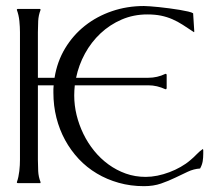

<svg xmlns="http://www.w3.org/2000/svg" viewBox="-20 -618 724 648"><path d="M107.9 -78.6Q107.9 -60.1 108.9 -40.5Q109.9 -21 116.7 -3.9V-1L116.2 0H40Q39.6 0 38.6 -0.5Q37.6 -1 37.1 -1V-3.9Q40 -11.7 42 -21.2Q43.9 -30.8 45.2 -40.8Q46.4 -50.8 46.9 -60.5Q47.4 -70.3 47.4 -78.6V-509.3Q47.4 -517.6 46.9 -527.3Q46.4 -537.1 45.4 -547.1Q44.4 -557.1 42.2 -566.7Q40 -576.2 37.1 -584V-586.9Q37.6 -586.9 38.6 -587.4Q39.6 -587.9 40 -587.9H114.7L116.2 -586.9H116.7V-584Q109.9 -566.4 108.9 -547.1Q107.9 -527.8 107.9 -509.3V-355.5H164.1Q172.9 -410.2 199.7 -454.8Q226.6 -499.5 266.8 -531.2Q307.1 -563 357.9 -580.3Q408.7 -597.7 465.8 -597.7Q472.7 -597.7 486.3 -596.7Q500 -595.7 516.8 -594Q533.7 -592.3 552 -589.8Q570.3 -587.4 586.4 -584.7Q602.5 -582 615 -579.1Q627.4 -576.2 631.8 -573.2L635.7 -511.7L634.8 -509.3Q614.3 -522.9 596.9 -534.2Q579.6 -545.4 561.5 -553.2Q543.5 -561 523.2 -565.2Q502.9 -569.3 477.1 -569.3Q430.7 -569.3 390.6 -552Q350.6 -534.7 319.3 -505.4Q288.1 -476.1 266.8 -437.3Q245.6 -398.4 236.8 -355.5H480.5Q510.7 -355.5 538.1 -368.7H540.5L542.5 -366.2V-319.8L540.5 -316.9H538.1Q524.4 -323.2 510 -326.7Q495.6 -330.1 480.5 -330.1H232.4Q231.4 -321.8 231 -313Q230.5 -304.2 230.5 -295.9Q230.5 -262.7 238.5 -229.7Q246.6 -196.8 261.5 -166Q276.4 -135.3 297.9 -108.9Q319.3 -82.5 346.2 -63Q373 -43.5 404.5 -32.2Q436 -21 471.7 -21Q490.7 -21 511.2 -25.1Q531.7 -29.3 551.8 -36.9Q571.8 -44.4 589.8 -54.7Q607.9 -64.9 622.6 -77.6Q633.8 -86.9 643.3 -96.9Q652.8 -106.9 664.6 -115.2L666 -111.8V-99.6Q666 -85.9 664.1 -73.7Q662.1 -61.5 655.3 -49.3Q633.8 -47.9 613.5 -38.3Q593.3 -28.8 571 -18.1Q548.8 -7.3 523.4 1.5Q498 10.3 465.8 10.3Q420.9 10.3 380.9 -1Q340.8 -12.2 306.9 -32.5Q272.9 -52.7 245.8 -81.5Q218.8 -110.4 199.7 -145.3Q180.7 -180.2 170.4 -220.7Q160.2 -261.2 160.2 -305.2Q160.2 -311.5 160.2 -317.6Q160.2 -323.7 161.1 -330.1H107.9Z"/></svg>

Font: CAT Linz
Style: Regular
Weight: 400
Designer: Peter Wiegel
Foundry: Peter Wiegel
Version: Version 1.08